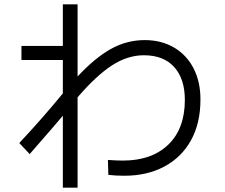

<svg xmlns="http://www.w3.org/2000/svg" viewBox="-20 -824 1040 886"><path d="M905 -365Q905 -255 861 -176Q817 -97 737.5 -55Q658 -13 554 -13Q513 -13 480 -17L478 -86Q516 -83 547 -83Q680 -83 756.5 -156.5Q833 -230 833 -363Q833 -460 784 -514.5Q735 -569 644 -569Q569 -569 497 -522.5Q425 -476 338 -375V42H270V-290Q235 -248 150 -151L117 -113L69 -164Q175 -277 270 -393V-547H79V-612H270V-804H338V-471Q418 -557 491.5 -598Q565 -639 648 -639Q724 -639 782.5 -605Q841 -571 873 -509Q905 -447 905 -365Z"/></svg>

Font: IBM Plex Sans JP
Style: Regular
Weight: 400
Designer: Mike Abbink; Paul van der Laan; Pieter van Rosmalen; Wujin Sim; Yejin Wi; Jinhee Kim; Boomi Park; Yona Kim; Kichan Ma
Foundry: Sandoll Inc.
Version: Version 1.000